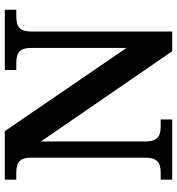

<svg xmlns="http://www.w3.org/2000/svg" viewBox="12 -766 754 819"><g transform="rotate(-90 389.5 -357.0)"><path d="M32 0V-49H63Q80 -49 94.5 -53.5Q109 -58 117.5 -72.5Q126 -87 126 -116V-602Q126 -630 117 -643.5Q108 -657 94 -661Q80 -665 63 -665H32V-714H239L594 -195V-602Q594 -630 585 -643.5Q576 -657 562 -661Q548 -665 531 -665H500V-714H757V-665H726Q710 -665 695 -660.5Q680 -656 672 -642Q664 -628 664 -598V0H580L195 -560V-116Q195 -87 203.5 -72.5Q212 -58 226.5 -53.5Q241 -49 258 -49H289V0Z"/></g></svg>

Font: Noto Serif Gujarati SemiBold
Style: Regular
Weight: 600
Version: Version 2.102